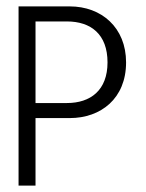

<svg xmlns="http://www.w3.org/2000/svg" viewBox="-20 -590 456 600"><path d="M38 -10H91V-221H198C295 -221 374 -282 374 -395C374 -504 297 -570 198 -570H38ZM91 -268V-523H189C264 -523 316 -483 316 -395C316 -308 263 -268 189 -268Z"/></svg>

Font: Charger Sport
Style: ExLitNrw
Weight: 200
Designer: Jasper
Foundry: Cannot Into Space Fonts
Version: Version 1.1